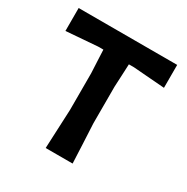

<svg xmlns="http://www.w3.org/2000/svg" viewBox="-162 -854 969 994"><g transform="rotate(30 322.0 -356.5)"><path d="M242 0Q244.5 -57.5 247 -112Q249.5 -166.5 252.5 -233.5V-453Q250.5 -491 249 -524.8Q247.5 -558.5 246 -590.5H214.5Q156.5 -586 112 -582.5Q67.5 -579 27.5 -576V-713H616.5V-576Q576.5 -579 532 -582.5Q487.5 -586 429.5 -590.5H398.5Q397 -558.5 395.5 -524.8Q394 -491 392 -453V-233.5Q395.5 -166.5 398 -112.2Q400.5 -58 403 0Z"/></g></svg>

Font: Commissioner Loud SemiBold
Style: Regular
Weight: 600
Designer: Kostas Bartsokas
Foundry: Kostas Bartsokas
Version: Version 1.000; ttfautohint (v1.8.3)